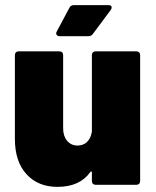

<svg xmlns="http://www.w3.org/2000/svg" viewBox="-20 -720 608 748"><path d="M353 -520H511Q518 -520 522 -516Q526 -512 526 -505V-15Q526 -8 522 -4Q518 0 511 0H353Q346 0 342 -4Q338 -8 338 -15V-48Q338 -51 336 -52Q334 -53 332 -50Q291 8 204 8Q128 8 83 -41.5Q38 -91 38 -179V-505Q38 -512 42 -516Q46 -520 53 -520H211Q218 -520 222 -516Q226 -512 226 -505V-220Q226 -190 241.5 -171.5Q257 -153 282 -153Q304 -153 318.5 -166.5Q333 -180 337 -203Q338 -205 338 -209V-505Q338 -512 342 -516Q346 -520 353 -520ZM268 -700H403Q415 -700 415 -691Q415 -687 412 -682L342 -588Q336 -579 324 -579H212Q204 -579 200.5 -584.5Q197 -590 201 -597L250 -689Q255 -700 268 -700Z"/></svg>

Font: Barlow Black
Style: Regular
Weight: 900
Designer: Jeremy Tribby
Foundry: Tribby Type
Version: Version 1.422